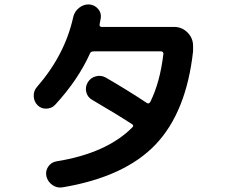

<svg xmlns="http://www.w3.org/2000/svg" viewBox="-20 -803 1040 859"><path d="M226.6 -334Q210.9 -317.4 187 -316.9Q163.1 -316.4 147.5 -333Q131.8 -348.6 130.9 -372.6Q129.9 -396.5 145.5 -414.1Q270.5 -557.6 307.6 -726.6Q313.5 -752 334 -768.1Q354.5 -784.2 378.9 -783.2Q403.3 -781.2 418.9 -763.2Q434.6 -745.1 430.7 -720.7Q429.7 -715.8 428.2 -708Q426.8 -700.2 425.8 -695.3Q423.8 -683.6 433.6 -682.6H758.8Q793.9 -682.6 818.8 -657.7Q843.8 -632.8 843.8 -597.7V-573.2Q813.5 -300.8 675.8 -156.2Q538.1 -11.7 259.8 35.2Q234.4 39.1 213.9 24.4Q193.4 9.8 187.5 -14.6Q182.6 -38.1 195.8 -57.6Q209 -77.1 232.4 -81.1Q457 -117.2 572.3 -233.4Q580.1 -241.2 571.3 -247.1Q496.1 -295.9 393.6 -355.5Q372.1 -367.2 366.2 -390.1Q360.4 -413.1 372.1 -433.6Q384.8 -455.1 408.2 -461.4Q431.6 -467.8 453.1 -456.1Q555.7 -396.5 637.7 -341.8Q645.5 -336.9 652.3 -346.7Q696.3 -435.5 710.9 -561.5Q711.9 -565.4 709 -569.3Q706.1 -573.2 701.2 -573.2H404.3H400.4Q387.7 -573.2 383.8 -566.4Q330.1 -446.3 226.6 -334Z"/></svg>

Font: Rounded-X Mgen+ 2m bold
Style: Bold
Weight: 700
Designer: [Source Han Sans]
Ryoko NISHIZUKA  (kana & ideographs); Paul D. Hunt (Latin, Greek & Cyrillic); Wenlong ZHANG  (bopomofo
Version: Version 1.059.20150602